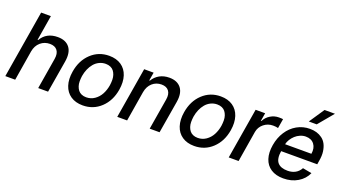

<svg xmlns="http://www.w3.org/2000/svg" viewBox="-60 -1356 3468 1941"><g transform="rotate(20 1673.5 -385.5)"><path d="M185.7 -323.9 132.5 0H26.3L147 -727.3H251.8L207 -456.7H213.8Q269.5 -552.6 391.3 -552.6Q477.3 -552.6 518.8 -499.8Q560.4 -447.1 544.4 -346.9L486.2 0H380L435.4 -334.2Q445.3 -393.8 419.9 -427.2Q394.5 -460.6 339.8 -460.6Q282 -460.6 239.5 -424.2Q197.1 -387.8 185.7 -323.9Z M860.8 11Q783.7 11 731 -24.7Q678.3 -60.4 657.1 -125.2Q636 -190 649.9 -274.9Q670.1 -400.6 750.9 -476.6Q831.7 -552.6 945.3 -552.6Q1022.4 -552.6 1075.1 -516.9Q1127.8 -481.2 1149 -416.2Q1170.1 -351.2 1156.2 -265.6Q1135.7 -140.6 1054.9 -64.8Q974.1 11 860.8 11ZM866.8 -78.1Q916.2 -78.1 955.8 -105.5Q995.4 -132.8 1019 -176.5Q1042.6 -220.2 1051.5 -274.9Q1055.8 -305.8 1055.6 -333.8Q1055.4 -361.9 1047.4 -385.7Q1039.4 -409.4 1025.9 -426.8Q1012.4 -444.2 990.2 -454Q968 -463.8 939.3 -463.8Q902 -463.8 869.9 -448Q837.7 -432.2 814.8 -404.8Q791.9 -377.5 776.6 -342.2Q761.4 -306.8 754.6 -266Q750.4 -235.1 750.5 -207.2Q750.7 -179.3 758.7 -155.7Q766.7 -132.1 780.2 -114.9Q793.7 -97.7 815.9 -87.9Q838.1 -78.1 866.8 -78.1Z M1389.9 -323.9 1336.6 0H1230.5L1321.4 -545.5H1423.3L1408.4 -456.7H1415.1Q1441.8 -501.8 1487 -527.2Q1532.3 -552.6 1592.3 -552.6Q1677.2 -552.6 1718.8 -499.3Q1760.3 -446 1744 -346.9L1685.7 0H1579.5L1635.3 -334.2Q1645.2 -393.5 1620 -427Q1594.8 -460.6 1540.5 -460.6Q1483.7 -460.6 1442.5 -424.4Q1401.3 -388.1 1389.9 -323.9Z M2060.4 11Q1983.3 11 1930.6 -24.7Q1877.8 -60.4 1856.7 -125.2Q1835.6 -190 1849.4 -274.9Q1869.7 -400.6 1950.5 -476.6Q2031.2 -552.6 2144.9 -552.6Q2221.9 -552.6 2274.7 -516.9Q2327.4 -481.2 2348.5 -416.2Q2369.7 -351.2 2355.8 -265.6Q2335.2 -140.6 2254.4 -64.8Q2173.7 11 2060.4 11ZM2066.4 -78.1Q2115.8 -78.1 2155.4 -105.5Q2195 -132.8 2218.6 -176.5Q2242.2 -220.2 2251.1 -274.9Q2255.3 -305.8 2255.1 -333.8Q2255 -361.9 2247 -385.7Q2239 -409.4 2225.5 -426.8Q2212 -444.2 2189.8 -454Q2167.6 -463.8 2138.8 -463.8Q2101.6 -463.8 2069.4 -448Q2037.3 -432.2 2014.4 -404.8Q1991.5 -377.5 1976.2 -342.2Q1960.9 -306.8 1954.2 -266Q1949.9 -235.1 1950.1 -207.2Q1950.3 -179.3 1958.3 -155.7Q1966.3 -132.1 1979.8 -114.9Q1993.3 -97.7 2015.4 -87.9Q2037.6 -78.1 2066.4 -78.1Z M2429.7 0 2520.6 -545.5H2623.2L2608.7 -458.8H2614.3Q2636 -502.5 2678.3 -528.1Q2720.5 -553.6 2768.8 -553.6Q2800.8 -553.6 2813.6 -551.1L2796.5 -449.6Q2775.6 -456 2741.5 -456Q2685.4 -456 2642.8 -421.3Q2600.1 -386.7 2590.6 -333.1L2535.9 0Z M3018.1 11Q2938.6 11 2885.5 -23.6Q2832.4 -58.2 2811.8 -121.6Q2791.2 -185 2805.4 -269.2Q2819.2 -352.3 2861 -416.7Q2902.7 -481.2 2966.1 -516.9Q3029.5 -552.6 3104.4 -552.6Q3142.8 -552.6 3175.6 -543Q3208.5 -533.4 3236.5 -512.8Q3264.6 -492.2 3281.4 -460Q3298.3 -427.9 3304.7 -382.6Q3311.1 -337.4 3300.4 -278.4L3294.4 -240.8H2905.9Q2892.4 -154.8 2925.6 -115.8Q2958.8 -76.7 3033.7 -76.7Q3080.6 -76.7 3116.1 -96.4Q3151.6 -116.1 3172.6 -154.5L3269.9 -136.4Q3240.1 -68.9 3173.3 -28.9Q3106.5 11 3018.1 11ZM2919.4 -320.3H3202.4Q3213.1 -383.5 3182.5 -424.2Q3152 -464.8 3090.6 -464.8Q3060.4 -464.8 3031.2 -452.2Q3002.1 -439.6 2979.8 -419.2Q2957.4 -398.8 2941.2 -372.9Q2925.1 -346.9 2919.4 -320.3ZM3066.1 -618.3 3176.1 -782H3288L3151.3 -618.3Z"/></g></svg>

Font: Karasuma Gothic
Style: Medium Italic
Weight: 500
Italic angle: 9.39998°
Designer: Rasmus Andersson / Ryoko Nishizuka
Foundry: Genbu
Version: Version 1.00